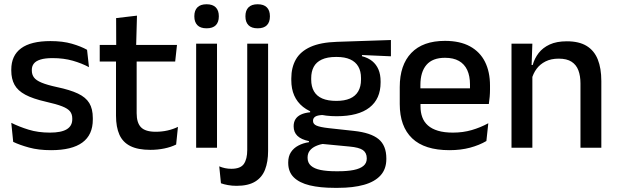

<svg xmlns="http://www.w3.org/2000/svg" viewBox="-20 -694 2901 902"><path d="M220 11.5Q161 11.5 116.5 -0.8Q72 -13 42 -27.5L33 -117Q70 -98.5 114.5 -84.8Q159 -71 214.5 -71Q268 -71 293.8 -86.8Q319.5 -102.5 319.5 -133.5V-137.5Q319.5 -157.5 309 -170.8Q298.5 -184 271.8 -194.5Q245 -205 196 -216Q134.5 -230 99 -249Q63.5 -268 48.2 -295.8Q33 -323.5 33 -362.5V-367Q33 -433 79 -467Q125 -501 217 -501Q275 -501 318 -488.5Q361 -476 389 -460L398 -378.5Q364.5 -396.5 321.8 -408.8Q279 -421 227 -421Q191.5 -421 170 -414.2Q148.5 -407.5 139 -395.2Q129.5 -383 129.5 -366V-362.5Q129.5 -344 139.5 -330.2Q149.5 -316.5 175.2 -305.8Q201 -295 247 -285Q309 -272 346 -254.5Q383 -237 399.5 -209.8Q416 -182.5 416 -139.5V-132Q416 -60.5 367 -24.5Q318 11.5 220 11.5Z M686.5 10Q628 10 592.5 -7.8Q557 -25.5 541 -61.2Q525 -97 525 -150.5V-449.5H622V-162Q622 -117 642.5 -96Q663 -75 711.5 -75Q740.5 -75 767 -81Q793.5 -87 816 -98L807.5 -15Q783.5 -3 752 3.5Q720.5 10 686.5 10ZM448.5 -405V-483H811.5L803 -405ZM526 -474.5 525.5 -609 623.5 -620.5 619.5 -474.5Z M901.5 0V-489H999.5V0ZM950.5 -561Q921.5 -561 907.2 -575.8Q893 -590.5 893 -616.5V-618.5Q893 -644.5 907.2 -659.2Q921.5 -674 950.5 -674Q979.5 -674 993.8 -659.2Q1008 -644.5 1008 -618.5V-616.5Q1008 -590 993.8 -575.5Q979.5 -561 950.5 -561Z M1141.5 -85V-489H1239.5V-85ZM1190.5 -561Q1161.5 -561 1147.2 -575.8Q1133 -590.5 1133 -616.5V-618.5Q1133 -644.5 1147.2 -659.2Q1161.5 -674 1190.5 -674Q1219.5 -674 1233.8 -659.2Q1248 -644.5 1248 -618.5V-616.5Q1248 -590 1233.8 -575.5Q1219.5 -561 1190.5 -561ZM1091.5 179Q1070 179 1050.8 175.5Q1031.5 172 1018 167L1010 87.5Q1023 93 1037.2 96Q1051.5 99 1067 99Q1110 99 1125.8 76Q1141.5 53 1141.5 10.5V-130.5H1239.5V15.5Q1239.5 66 1225.2 102.8Q1211 139.5 1178.5 159.2Q1146 179 1091.5 179Z M1561.5 -148Q1458.5 -148 1403.5 -192Q1348.5 -236 1348.5 -317.5V-325.5Q1348.5 -377 1370 -414.8Q1391.5 -452.5 1438.8 -473.8Q1486 -495 1562.5 -497.5L1816.5 -506V-429.5L1680.5 -435.5V-430Q1709.5 -422.5 1728.8 -406.8Q1748 -391 1758 -367.5Q1768 -344 1768 -312V-306.5Q1768 -229.5 1715.8 -188.8Q1663.5 -148 1561.5 -148ZM1557.5 110.5H1570Q1612.5 110.5 1642 104.5Q1671.5 98.5 1687.2 85.5Q1703 72.5 1703 51V49.5Q1703 24 1685 11.2Q1667 -1.5 1622.5 -5.5L1481.5 -19L1506 -20Q1482 -16 1463.8 -7.8Q1445.5 0.5 1435.2 13.8Q1425 27 1425 46.5V47.5Q1425 70.5 1440.8 84.5Q1456.5 98.5 1486.2 104.5Q1516 110.5 1557.5 110.5ZM1551.5 188.5Q1484 188.5 1435.2 176.8Q1386.5 165 1360.2 139.2Q1334 113.5 1334 71V69Q1334 40.5 1346.8 21Q1359.5 1.5 1381.8 -10.2Q1404 -22 1431.5 -26V-31Q1395 -38.5 1377.2 -55.8Q1359.5 -73 1359.5 -100.5V-101Q1359.5 -120 1368 -133.8Q1376.5 -147.5 1393.8 -155.8Q1411 -164 1437 -166.5V-177.5L1540 -152.5L1502.5 -154Q1473 -153.5 1461.8 -146.5Q1450.5 -139.5 1450.5 -126.5V-126Q1450.5 -111 1467.2 -103.8Q1484 -96.5 1524 -92L1643 -79Q1722 -70.5 1758.5 -40.5Q1795 -10.5 1795 50.5V53Q1795 100 1767.8 130Q1740.5 160 1689.8 174.2Q1639 188.5 1568 188.5ZM1560 -220Q1598.5 -220 1624.2 -231.2Q1650 -242.5 1663 -265Q1676 -287.5 1676 -320V-327.5Q1676 -359.5 1663.2 -381.5Q1650.5 -403.5 1625.2 -415Q1600 -426.5 1561.5 -426.5H1559Q1517.5 -426.5 1491.5 -414.2Q1465.5 -402 1453.8 -379.8Q1442 -357.5 1442 -327V-320Q1442 -287.5 1455 -265Q1468 -242.5 1494.2 -231.2Q1520.5 -220 1560 -220Z M2091.5 11.5Q1974.5 11.5 1916.2 -44.2Q1858 -100 1858 -205V-285Q1858 -388.5 1912.2 -445.2Q1966.5 -502 2070.5 -502Q2141 -502 2188 -476.2Q2235 -450.5 2258.5 -403.5Q2282 -356.5 2282 -292V-273.5Q2282 -256.5 2280.5 -239Q2279 -221.5 2276.5 -205.5H2186.5Q2187.5 -231.5 2187.8 -254.5Q2188 -277.5 2188 -296.5Q2188 -337 2175 -365Q2162 -393 2136 -407.8Q2110 -422.5 2070.5 -422.5Q2012 -422.5 1983.5 -389.2Q1955 -356 1955 -294.5V-248.5L1955.5 -237V-193.5Q1955.5 -166 1963.8 -143.5Q1972 -121 1990.2 -104.8Q2008.5 -88.5 2037.5 -79.8Q2066.5 -71 2108 -71Q2155 -71 2196.2 -83Q2237.5 -95 2274 -115L2265 -31.5Q2232 -12 2188.2 -0.2Q2144.5 11.5 2091.5 11.5ZM1910 -205.5V-279H2256.5V-205.5Z M2707 0V-302Q2707 -337.5 2697.2 -363.5Q2687.5 -389.5 2665.2 -404Q2643 -418.5 2604.5 -418.5Q2569 -418.5 2543 -405.5Q2517 -392.5 2500.8 -370.5Q2484.5 -348.5 2477.5 -320.5L2461.5 -388.5H2482.5Q2491 -419.5 2510.5 -444.8Q2530 -470 2562.5 -485Q2595 -500 2643 -500Q2700.5 -500 2736 -478.2Q2771.5 -456.5 2788.2 -415Q2805 -373.5 2805 -313V0ZM2383 0V-489H2481L2477 -374.5L2481 -368.5V0Z"/></svg>

Font: Anek Tamil Medium
Style: Regular
Weight: 500
Designer: Aadarsh Rajan (Tamil), Yesha Goshar (Latin)
Foundry: Ek Type
Version: Version 1.003